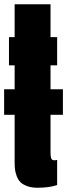

<svg xmlns="http://www.w3.org/2000/svg" viewBox="-20 -880 318 909"><path d="M49.3 -859.9H219.2V-704.1H250.5V-570.8H219.2V-457.5H277.8V-336.4H219.2V-158.7Q219.2 -149.4 219.7 -144Q220.2 -138.7 221.7 -132.6Q223.1 -126.5 227.3 -123.8Q231.4 -121.1 237.8 -121.1Q244.1 -121.1 250.5 -123V-3.9Q213.4 8.8 157.2 8.8Q128.9 8.8 108.6 1.2Q88.4 -6.3 77.1 -17.3Q65.9 -28.3 59.3 -45.7Q52.7 -63 51 -78.1Q49.3 -93.3 49.3 -112.8V-336.4H-0.5V-457.5H49.3V-570.8H22.5V-704.1H49.3Z"/></svg>

Font: Anton
Style: Regular
Weight: 400
Foundry: vernon adams
Version: Version 1.000